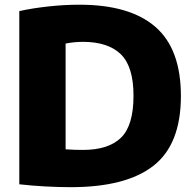

<svg xmlns="http://www.w3.org/2000/svg" viewBox="-20 -768 808 796"><path d="M273 8Q225 8 168.5 5Q112 2 60 -4V-722Q114 -734 180 -741.2Q246 -748.5 309.5 -748.5Q518 -748.5 624 -656.8Q730 -565 730 -370Q730 -170 616.5 -81Q503 8 273 8ZM324.5 -146.5Q429.5 -146.5 481.5 -197Q533.5 -247.5 533.5 -371Q533.5 -493 480.2 -543.8Q427 -594.5 324 -594.5Q287.5 -594.5 252 -587.5V-149Q271 -147.5 288.8 -147Q306.5 -146.5 324.5 -146.5Z"/></svg>

Font: Encode Sans XBd
Style: Regular
Weight: 800
Designer: Multiple Designers
Foundry: Impallari Type
Version: Version 3.002; ttfautohint (v1.8.3) -l 8 -r 50 -G 200 -x 14 